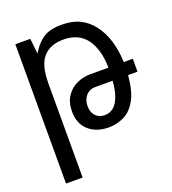

<svg xmlns="http://www.w3.org/2000/svg" viewBox="-139 -665 878 978"><g transform="rotate(-20 300.0 -176.0)"><path d="M51 -547H132L141 -464Q173 -518 214 -541Q251 -561 307 -560Q364 -560 404.5 -540Q445 -520 474 -482Q534 -404 539 -273H588V-203H537Q530 -118 503 -70.5Q476 -23 436.5 -4.5Q397 14 356 14Q288 14 246.5 -23Q205 -60 205 -125Q205 -175 227 -208Q249 -241 283.5 -257Q318 -273 357 -273H456Q455 -326 443.5 -364.5Q432 -403 413 -429Q371 -486 288 -486Q217 -486 179 -443.5Q141 -401 141 -302V208H51ZM356 -52Q396 -52 420 -86Q433 -105 441.5 -133Q450 -161 453 -203H357Q330 -203 311 -184Q301 -174 295 -159Q289 -144 289 -124Q289 -93 305 -74Q313 -65 325 -58.5Q337 -52 356 -52Z"/></g></svg>

Font: PlemolJP35 Console
Style: Regular
Weight: 400
Version: v2.0.3; ttfautohint (v1.8.4.7-5d5b-dirty) -l 6 -r 45 -G 200 